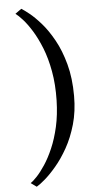

<svg xmlns="http://www.w3.org/2000/svg" viewBox="-65 -868 546 1090"><g transform="rotate(-5 208.0 -323.0)"><path d="M355 -310.5Q355 -222.5 334 -149.2Q313 -76 280.5 -18.2Q248 39.5 212.2 81.5Q176.5 123.5 146 149.5Q115.5 175.5 99 184.5L66.5 161Q80 152.5 102.5 128.8Q125 105 150.2 67Q175.5 29 198.5 -24Q221.5 -77 236.8 -144.5Q252 -212 254 -294Q256 -385.5 242.2 -460.8Q228.5 -536 205 -594.8Q181.5 -653.5 154.8 -696.5Q128 -739.5 103.8 -766.2Q79.5 -793 64 -804L99.5 -829.5Q113 -821.5 143 -797.8Q173 -774 209 -733Q245 -692 278.2 -632.2Q311.5 -572.5 333.2 -492.5Q355 -412.5 355 -310.5Z"/></g></svg>

Font: Merriweather 72pt Medium
Style: Regular
Weight: 500
Version: Version 2.100